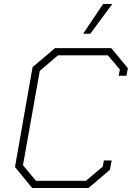

<svg xmlns="http://www.w3.org/2000/svg" viewBox="-20 -941 660 961"><path d="M55 -105 143 -605 255 -700H537L620 -600L613 -562H574L580 -593L520 -664H270L179 -586L95 -114L160 -36H410L494 -107L500 -138H539L530 -91L423 0H141ZM496 -921H542L432 -772H396Z"/></svg>

Font: Chakra Petch ExtraLight
Style: Italic
Weight: 275
Italic angle: -10°
Designer: Katatrad Aksorn Co.,Ltd.
Foundry: Cadson Demak Co.,Ltd.
Version: Version 1.000; ttfautohint (v1.6)